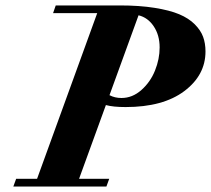

<svg xmlns="http://www.w3.org/2000/svg" viewBox="-20 -683 772 703"><path d="M28.8 0 39.1 -28.3H115.7L335.9 -634.8H174.3L184.1 -663.1H418.5Q490.7 -663.1 545.9 -654.3Q601.1 -645.5 636 -630.9Q670.9 -616.2 692.9 -594.2Q714.8 -572.3 723.6 -548.3Q732.4 -524.4 732.4 -494.6Q732.4 -407.7 654.8 -349.4Q577.1 -291 439.9 -291Q394.5 -291 367.7 -298.3L269.5 -28.3H379.9L369.6 0ZM564.5 -509.3Q564.5 -554.2 543 -586.4Q521.5 -618.7 487.3 -627L380.9 -334.5Q400.4 -324.2 424.8 -324.2Q464.8 -324.2 497.8 -353.5Q530.8 -382.8 547.6 -424.8Q564.5 -466.8 564.5 -509.3Z"/></svg>

Font: Elstob 18pt ExtraBold
Style: Italic
Weight: 800
Italic angle: -20°
Designer: Peter S. Baker
Version: Version 1.015